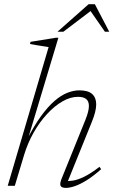

<svg xmlns="http://www.w3.org/2000/svg" viewBox="-20 -904 552 934"><path d="M97 -149.5 52 0H17.5L216.5 -675Q207.5 -676.5 191.5 -679Q175.5 -681.5 158 -684.2Q140.5 -687 126 -690L128.5 -700.5L252.5 -720.5H264L115 -225H111.5Q146 -293 179.5 -339Q213 -385 245 -412.8Q277 -440.5 307.5 -452.5Q338 -464.5 365.5 -464.5Q409 -464.5 428.5 -446.5Q448 -428.5 448 -396.5Q448 -379 442.5 -357.5Q437 -336 427 -311.5L305 -10L294 -23.5Q312 -22 335 -25.5Q358 -29 389.5 -44.2Q421 -59.5 464 -92.5L472 -81Q432.5 -46 400.2 -26.2Q368 -6.5 343.2 1.8Q318.5 10 301 10Q279.5 10 274.8 0Q270 -10 279 -33L395.5 -321Q404 -342 408.2 -358.8Q412.5 -375.5 412.5 -388.5Q412.5 -411.5 399.2 -422.2Q386 -433 359.5 -433Q322.5 -433 283.8 -410.8Q245 -388.5 208.8 -349.2Q172.5 -310 143.5 -258.8Q114.5 -207.5 97 -149.5ZM259.5 -749.5 411 -883.5H441.5L511.5 -749.5H490.5L415 -858H431L288 -749.5Z"/></svg>

Font: Newsreader ExtraLight
Style: Italic
Weight: 250
Italic angle: -17°
Designer: Hugues Gentile
Foundry: Production Type
Version: Version 1.003